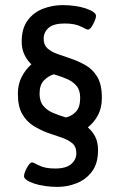

<svg xmlns="http://www.w3.org/2000/svg" viewBox="-20 -726 469 752"><path d="M205 6Q180 6 156 2.5Q132 -1 114 -7Q96 -13 85 -20.5Q74 -28 74 -36Q74 -44 79.5 -57Q85 -70 92.5 -80Q100 -90 106 -90Q110 -90 133 -78Q156 -66 196 -66Q239 -66 259 -83.5Q279 -101 279 -126Q279 -152 262.5 -165.5Q246 -179 220.5 -187.5Q195 -196 166 -206Q137 -217 110.5 -233.5Q84 -250 67 -279.5Q50 -309 50 -359Q50 -397 65.5 -426Q81 -455 103 -474Q87 -489 76 -511Q65 -533 65 -564Q65 -615 88.5 -646.5Q112 -678 149 -692Q186 -706 225 -706Q251 -706 274.5 -702.5Q298 -699 316 -693Q334 -687 345 -679.5Q356 -672 356 -664Q356 -656 350.5 -643Q345 -630 338 -620Q331 -610 324 -610Q320 -610 297 -622Q274 -634 233 -634Q190 -634 170.5 -617Q151 -600 151 -574Q151 -550 166 -536.5Q181 -523 205 -514.5Q229 -506 256 -497Q286 -487 314.5 -471Q343 -455 361 -425Q379 -395 379 -343Q379 -304 364 -275.5Q349 -247 324 -227Q342 -212 353 -190.5Q364 -169 364 -138Q364 -86 340.5 -54.5Q317 -23 280.5 -8.5Q244 6 205 6ZM238 -266Q261 -271 277.5 -288.5Q294 -306 294 -343Q294 -373 279.5 -390Q265 -407 241.5 -417Q218 -427 191 -435Q170 -429 152.5 -411.5Q135 -394 135 -359Q135 -329 149.5 -311.5Q164 -294 187.5 -284Q211 -274 238 -266Z"/></svg>

Font: Asap
Style: Regular
Weight: 400
Designer: Pablo Cosgaya
Foundry: Omnibus-Type
Version: Version 3.001